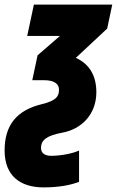

<svg xmlns="http://www.w3.org/2000/svg" viewBox="-79 -573 507 833"><path d="M110 240C177 240 227 230 264 216V80C239 92 188 103 143 103C110 103 99 87 99 69C99 34 124 15 194 2C269 -12 339 -72 339 -173C339 -241 312 -294 250 -322L386 -449L408 -553H68L39 -417H181L84 -333L61 -225H113C153 -225 177 -211 177 -184C177 -154 164 -136 102 -121C-8 -94 -59 -29 -59 80C-59 189 8 240 110 240Z"/></svg>

Font: Noto Sans UI Condensed Black
Style: Italic
Weight: 900
Width: 3
Italic angle: -192°
Designer: Monotype Design Team
Foundry: Monotype Imaging Inc.
Version: Version 1.901